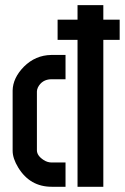

<svg xmlns="http://www.w3.org/2000/svg" viewBox="-20 -714 478 734"><path d="M28.3 -137.7V-368.2Q29.3 -416 71.3 -459Q115.2 -502.9 175.8 -503.9H230.5V-411.1H175.8Q140.6 -410.2 125 -379.9Q121.1 -371.1 121.1 -364.3V-139.6Q121.1 -119.1 146.5 -102.5Q161.1 -92.8 177.7 -92.8H230.5V0H177.7Q94.7 0 49.8 -73.2Q28.3 -108.4 28.3 -137.7ZM200.2 -561.5V-638.7H276.4V-694.3H375V-638.7H437.5V-561.5H375V0H276.4V-561.5Z"/></svg>

Font: Post No Bills Jaffna
Style: Bold
Weight: 700
Designer: Kosala Senevirathne, Siva Puranthara, Lasantha Premarathna, Tharique Azeez
Foundry: Mooniak
Version: Version 1.220 ; ttfautohint (v1.6)